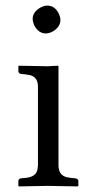

<svg xmlns="http://www.w3.org/2000/svg" viewBox="-20 -667 321 689"><path d="M189.9 -429.2V-74.2Q189.9 -38.6 219.2 -31.2Q226.1 -29.8 232.9 -28.8L252 -26.9Q259.8 -24.4 261.2 -19V0L258.8 2Q257.8 2 150.9 0L47.9 2L45.9 0V-19Q47.9 -25.9 54.2 -26.9L73.2 -28.8Q110.4 -32.7 114.7 -60.1Q115.7 -66.9 116.2 -74.2V-356Q116.2 -389.6 88.9 -397Q81.5 -398.9 73.2 -399.9L54.2 -401.9Q47.4 -404.3 45.9 -410.2V-429.2L47.9 -431.2Q48.8 -431.2 150.9 -429.2L188 -431.2ZM97.2 -599.1Q97.2 -624 125.5 -640.1Q138.2 -646.5 148.9 -647Q177.7 -647 191.9 -616.2Q196.8 -605 196.8 -595.2Q196.8 -570.8 170.4 -554.7Q157.7 -547.4 145 -546.9Q118.2 -546.9 103 -575.7Q97.7 -587.9 97.2 -599.1Z"/></svg>

Font: Linux Libertine Display O
Style: Regular
Weight: 400
Designer: Philipp H. Poll
Foundry: Philipp H. Poll
Version: Version 5.0.9